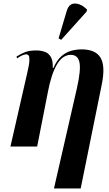

<svg xmlns="http://www.w3.org/2000/svg" viewBox="-20 -828 618 1085"><path d="M285 237 415 -331Q438 -434 429 -476Q420 -518 380 -518Q334 -518 302 -464Q270 -410 251 -310L190 0H39L134 -416Q145 -462 146 -484.5Q147 -507 142 -514Q137 -521 128 -521Q120 -521 106.5 -515.5Q93 -510 77 -498L73 -508Q97 -524 122 -533.5Q147 -543 185 -543Q209 -543 231 -536Q253 -529 266.5 -507.5Q280 -486 278 -444H282Q301 -488 327 -510.5Q353 -533 382.5 -541Q412 -549 441 -549Q519 -549 547.5 -503Q576 -457 556 -355L436 237ZM326 -603 311 -611 357 -766Q370 -809 404.5 -808Q439 -807 472 -774L469 -762Z"/></svg>

Font: Noto Serif Display SemiCondensed
Style: Bold Italic
Weight: 700
Width: 4
Italic angle: -12°
Designer: Monotype Design Team
Foundry: Monotype Imaging Inc.
Version: Version 2.009